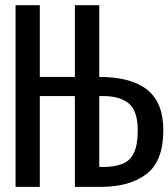

<svg xmlns="http://www.w3.org/2000/svg" viewBox="-20 -727 655 747"><path d="M366.2 -706.7V-427.7Q489.7 -427.7 552.6 -377.9Q615.4 -328.2 615.4 -220.5Q615.4 -100.5 550.3 -50.3Q485.1 0 372.3 0H271.3V-353.3H134.9V0H40.5V-706.7H134.9V-427.7H271.3V-706.7ZM380.5 -353.3H366.2V-77.4H380.5Q424.1 -77.4 454.4 -88.7Q484.6 -100 500.3 -130.8Q515.9 -161.5 515.9 -219.5Q515.9 -294.9 481.5 -324.1Q447.2 -353.3 380.5 -353.3Z"/></svg>

Font: Fira Code Retina
Style: Regular
Weight: 450
Monospace: yes
Designer: Carrois Corporate, Edenspiekermann AG, Nikita Prokopov
Foundry: Carrois Corporate, Edenspiekermann AG, Nikita Prokopov
Version: Version 6.002